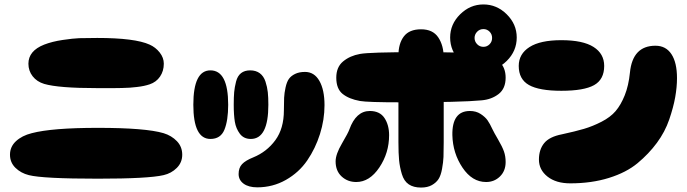

<svg xmlns="http://www.w3.org/2000/svg" viewBox="-20 -845 3095 865"><path d="M421 -40Q649 -40 717 -56Q752 -64 776.5 -88.5Q801 -113 801 -148Q801 -184 777 -209Q753 -234 717 -245Q636 -269 421 -269Q214 -269 123 -245Q79 -234 52 -209Q25 -184 25 -148Q25 -113 49.5 -89Q74 -65 110 -56Q173 -40 421 -40ZM418 -448Q427 -448 455 -448Q483 -448 494 -448Q505 -448 528.5 -448.5Q552 -449 565 -450Q578 -451 596 -453Q614 -455 628 -458Q642 -461 654 -465Q684 -475 701 -500Q718 -525 718 -558Q718 -585 699.5 -608.5Q681 -632 654 -644Q588 -674 418 -674Q364 -674 337 -673Q310 -672 262.5 -665Q215 -658 179 -644Q108 -616 108 -558Q108 -526 127 -501.5Q146 -477 179 -467Q244 -448 418 -448Z M1139 -1Q1209 -1 1268 -34.5Q1327 -68 1364 -122Q1401 -176 1421.5 -241Q1442 -306 1442 -371Q1442 -440 1419 -480.5Q1396 -521 1354 -521Q1328 -521 1309.5 -512Q1291 -503 1281.5 -489.5Q1272 -476 1266.5 -451Q1261 -426 1260 -404.5Q1259 -383 1259 -348Q1259 -266 1220.5 -213.5Q1182 -161 1121 -136Q1086 -122 1070.5 -105.5Q1055 -89 1055 -61Q1055 -34 1077.5 -17.5Q1100 -1 1139 -1ZM928 -219Q974 -219 991 -260.5Q1008 -302 1008 -373Q1008 -528 928 -528Q851 -528 851 -373Q851 -219 928 -219ZM1110 -219Q1189 -219 1189 -373Q1189 -406 1186.5 -429.5Q1184 -453 1176 -477.5Q1168 -502 1150.5 -515Q1133 -528 1107 -528Q1082 -528 1066 -515.5Q1050 -503 1043.5 -477.5Q1037 -452 1035 -430Q1033 -408 1033 -373Q1033 -327 1038 -296.5Q1043 -266 1060.5 -242.5Q1078 -219 1110 -219Z M1787 -384Q2058 -384 2150 -393Q2195 -397 2226.5 -421.5Q2258 -446 2258 -495Q2258 -584 2150 -602Q2100 -610 1858 -610Q1645 -610 1602 -602Q1557 -594 1526 -568.5Q1495 -543 1495 -495Q1495 -445 1523.5 -422Q1552 -399 1602 -390Q1636 -384 1787 -384ZM1585 -25Q1645 -25 1689 -90.5Q1733 -156 1733 -236Q1733 -282 1712 -313.5Q1691 -345 1646 -345Q1584 -345 1554 -262Q1549 -247 1520.5 -198.5Q1492 -150 1492 -118Q1492 -75 1519 -50Q1546 -25 1585 -25ZM1877 0Q1906 0 1925.5 -11Q1945 -22 1955.5 -38Q1966 -54 1971.5 -84Q1977 -114 1978 -138Q1979 -162 1979 -204V-585Q1979 -640 1954.5 -676.5Q1930 -713 1877 -713Q1824 -713 1799.5 -681Q1775 -649 1775 -595V-204Q1775 -154 1778 -123Q1781 -92 1790.5 -60.5Q1800 -29 1821.5 -14.5Q1843 0 1877 0ZM2170 -25Q2207 -25 2232.5 -50Q2258 -75 2258 -115Q2258 -141 2250.5 -162.5Q2243 -184 2224 -216.5Q2205 -249 2199 -262Q2187 -288 2176.5 -303Q2166 -318 2145.5 -331.5Q2125 -345 2097 -345Q2016 -345 2018 -236Q2020 -155 2063.5 -90Q2107 -25 2170 -25ZM2308 -676Q2308 -736 2263 -780.5Q2218 -825 2158 -825Q2098 -825 2053 -780.5Q2008 -736 2008 -676Q2008 -615 2053 -570.5Q2098 -526 2158 -526Q2218 -526 2263 -570.5Q2308 -615 2308 -676ZM2158 -634Q2141 -634 2129.5 -646Q2118 -658 2118 -674Q2118 -690 2129.5 -702Q2141 -714 2158 -714Q2174 -714 2185.5 -702.5Q2197 -691 2197 -674Q2197 -657 2185.5 -645.5Q2174 -634 2158 -634Z M2549 -19Q2645 -19 2723.5 -43.5Q2802 -68 2852.5 -110Q2903 -152 2939.5 -201.5Q2976 -251 2995 -306.5Q3014 -362 3022 -407.5Q3030 -453 3030 -493Q3030 -563 3005 -601Q2980 -639 2933 -639Q2830 -639 2818 -518Q2812 -459 2794.5 -415.5Q2777 -372 2753.5 -344.5Q2730 -317 2690 -296.5Q2650 -276 2611 -264.5Q2572 -253 2512 -240Q2455 -229 2431.5 -200Q2408 -171 2408 -126Q2408 -80 2446.5 -49.5Q2485 -19 2549 -19ZM2509 -436Q2611 -436 2656.5 -461.5Q2702 -487 2702 -548Q2702 -603 2654 -633.5Q2606 -664 2509 -664Q2414 -664 2365.5 -633Q2317 -602 2317 -548Q2317 -488 2363 -462Q2409 -436 2509 -436Z"/></svg>

Font: Cherry Bomb
Style: Regular
Weight: 400
Designer: satsuyako
Foundry: satsuyako
Version: Version 4.0